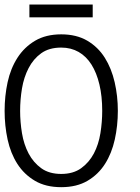

<svg xmlns="http://www.w3.org/2000/svg" viewBox="-36 -796 602 828"><path d="M472.2 -317.9Q472.2 -253.9 459 -194.3Q445.8 -134.8 417 -89.4Q388.2 -43.9 341.6 -16.4Q294.9 11.2 228 11.2Q161.1 11.2 114.5 -16.4Q67.9 -43.9 38.8 -89.4Q9.8 -134.8 -3.2 -194.3Q-16.1 -253.9 -16.1 -317.9Q-16.1 -381.8 -3.2 -441.4Q9.8 -501 39.3 -546.9Q68.8 -592.8 115.5 -620.4Q162.1 -647.9 228 -647.9Q293.9 -647.9 340.6 -620.4Q387.2 -592.8 416 -546.9Q444.8 -501 458.5 -441.4Q472.2 -381.8 472.2 -317.9ZM404.8 -317.9Q404.8 -380.9 392.8 -431.4Q380.9 -481.9 358.4 -517.6Q335.9 -553.2 303 -572Q270 -590.8 228 -590.8Q175.8 -590.8 141.8 -566.4Q107.9 -542 87.4 -502.4Q66.9 -462.9 58.8 -414.6Q50.8 -366.2 50.8 -317.9Q50.8 -270 58.8 -221.4Q66.9 -172.9 87.4 -134Q107.9 -95.2 141.8 -70.6Q175.8 -45.9 228 -45.9Q279.8 -45.9 314 -70.6Q348.1 -95.2 368.7 -134Q389.2 -172.9 397 -221.4Q404.8 -270 404.8 -317.9ZM363.8 -721.2H90.8V-776.4H363.8Z"/></svg>

Font: Anonymous Pro
Style: Regular
Weight: 400
Monospace: yes
Designer: Mark Simonson
Version: Version 1.002